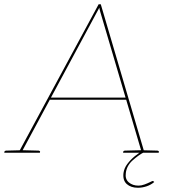

<svg xmlns="http://www.w3.org/2000/svg" viewBox="-34 -720 814 905"><path d="M53 0 431 -700H441L647 0H638Q636 0 634.5 -1.5Q633 -3 633 -5L439 -663Q438 -667 436 -674Q434 -681 434 -684Q433 -681 429 -674Q425 -667 423 -663L69 -5Q68 -3 66 -1.5Q64 0 61 0ZM59 0 60 -11H73L72 0ZM195 -250 198 -260H565L566 -250ZM626 0 627 -11H640L639 0ZM-14 0 -13 -5Q-13 -7 -10.5 -8.5Q-8 -10 -6 -10L71 -12V0ZM69 0 71 -12 148 -10Q150 -10 152.5 -8.5Q155 -7 155 -5L154 0ZM546 0 547 -5Q547 -7 549.5 -8.5Q552 -10 554 -10L631 -12V0ZM629 0 631 -12 708 -10Q710 -10 712.5 -8.5Q715 -7 715 -5L714 0ZM686 133Q688 133 690 135L693 138Q678 151 657.5 158Q637 165 616 165Q583 165 563.5 147.5Q544 130 548 96Q551 73 566 53Q581 33 601 16.5Q621 0 639 -9L644 -2Q619 11 591 36Q563 61 559 96Q555 124 573 139.5Q591 155 619 155Q632 155 647 149.5Q662 144 673 138.5Q684 133 686 133Z"/></svg>

Font: Aleo Thin
Style: Italic
Weight: 250
Italic angle: -7°
Designer: Alessio Laiso
Foundry: Alessio Laiso
Version: Version 2.001;gftools[0.9.29]